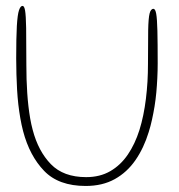

<svg xmlns="http://www.w3.org/2000/svg" viewBox="-20 -615 608 652"><path d="M271 16.5Q179 16.5 129.8 -34.8Q80.5 -86 58.5 -169.5Q53 -190.5 49 -213.5Q45 -236.5 42.2 -260.8Q39.5 -285 38 -310.5Q36.5 -336 35.8 -362.5Q35 -389 35 -416.5Q35 -488 37.2 -526.8Q39.5 -565.5 44.5 -580.2Q49.5 -595 56.5 -595Q62.5 -595 65.2 -579Q68 -563 68.8 -519.8Q69.5 -476.5 69.5 -394.5Q69.5 -370 70.2 -346Q71 -322 72.5 -299.2Q74 -276.5 76.5 -254.8Q79 -233 82.5 -212.8Q86 -192.5 91 -174Q110 -101.5 152.8 -57.5Q195.5 -13.5 272.5 -13.5Q319.5 -13.5 354.5 -33.8Q389.5 -54 414 -90Q438.5 -126 453.5 -173.5Q461 -197.5 466.5 -224.2Q472 -251 475.5 -279.5Q479 -308 480.8 -337.8Q482.5 -367.5 482.5 -398Q482.5 -472.5 483.2 -513Q484 -553.5 488 -569.2Q492 -585 501 -585Q507.5 -585 510.5 -568Q513.5 -551 514.5 -510.5Q515.5 -470 515.5 -400Q515.5 -374.5 514.2 -349.5Q513 -324.5 510.8 -300.5Q508.5 -276.5 504.8 -253.5Q501 -230.5 496.2 -208.8Q491.5 -187 485 -166.5Q468.5 -112.5 440 -71.2Q411.5 -30 369.8 -6.8Q328 16.5 271 16.5Z"/></svg>

Font: Gluten Thin Thin
Style: Regular
Weight: 250
Version: Version 1.300